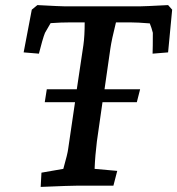

<svg xmlns="http://www.w3.org/2000/svg" viewBox="-20 -730 697 755"><path d="M143 -51 229 -66Q246 -126 248 -144L275 -328H156L164 -379H282L308 -553Q313 -588 313 -642H258Q220 -642 179 -639Q158 -603 157 -601Q153 -592 145.5 -566Q138 -540 133 -519L73 -524L105 -692L127 -710Q220 -705 237 -705H528Q546 -705 641 -710L657 -692L641 -524L580 -519Q581 -542 581 -601Q576 -621 569 -638Q521 -642 491 -642H436Q419 -574 414 -539L391 -379H531L518 -328H383L361 -174Q354 -118 352 -66L441 -58L426 0H289Q258 0 140 5Z"/></svg>

Font: Andada Pro SemiBold
Style: Italic
Weight: 600
Italic angle: -6.99998°
Designer: Carolina Giovagnoli
Foundry: Huerta Tipografica
Version: Version 3.005